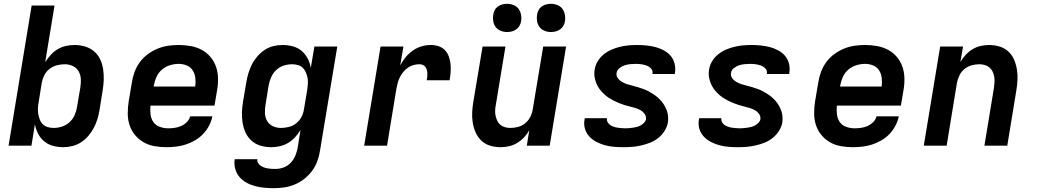

<svg xmlns="http://www.w3.org/2000/svg" viewBox="-20 -764 5440 1007"><path d="M311 8Q284 8 258 1Q232 -6 212 -22.5Q192 -39 180 -62.5Q168 -86 163 -112L145 0H25L146 -735H266L217 -438Q230 -458 246 -476Q262 -494 282.5 -506Q303 -518 326 -523Q349 -528 371 -528Q400 -528 426.5 -520Q453 -512 473.5 -494.5Q494 -477 505.5 -452.5Q517 -428 521 -400.5Q525 -373 524 -344.5Q523 -316 518 -287L502 -187Q498 -163 491 -139.5Q484 -116 472 -93.5Q460 -71 443.5 -51.5Q427 -32 405.5 -18Q384 -4 359.5 2Q335 8 311 8ZM261 -93Q283 -93 305 -100Q327 -107 344.5 -123Q362 -139 371.5 -160.5Q381 -182 384 -203L401 -303Q405 -326 404 -348.5Q403 -371 392.5 -389.5Q382 -408 362.5 -417.5Q343 -427 320 -427Q300 -427 279.5 -422Q259 -417 241 -403.5Q223 -390 213 -370.5Q203 -351 199 -330L183 -230Q180 -214 179 -198Q178 -182 180.5 -167Q183 -152 188.5 -137.5Q194 -123 204.5 -112.5Q215 -102 230 -97.5Q245 -93 261 -93Z M853 8Q821 8 790 2.5Q759 -3 733 -18Q707 -33 688 -56Q669 -79 659.5 -108Q650 -137 650 -169Q650 -201 655 -233L672 -333Q676 -360 686 -387Q696 -414 713.5 -438Q731 -462 755.5 -480Q780 -498 807 -509Q834 -520 861.5 -524Q889 -528 917 -528Q949 -528 980 -522.5Q1011 -517 1038 -502.5Q1065 -488 1084.5 -464.5Q1104 -441 1113.5 -412.5Q1123 -384 1123.5 -351.5Q1124 -319 1118 -287L1105 -210H769Q767 -187 769.5 -164.5Q772 -142 784 -124.5Q796 -107 817.5 -99Q839 -91 862 -91Q879 -91 896.5 -93.5Q914 -96 930 -103Q946 -110 960 -124Q974 -138 977 -154H1094Q1089 -129 1076.5 -105Q1064 -81 1045.5 -61.5Q1027 -42 1003 -28Q979 -14 954 -6Q929 2 903.5 5Q878 8 853 8ZM786 -310H1004Q1007 -332 1004.5 -354.5Q1002 -377 991 -394.5Q980 -412 960 -420.5Q940 -429 917 -429Q895 -429 871.5 -422Q848 -415 829.5 -399Q811 -383 801 -361Q791 -339 787 -317Z M1416 223Q1390 223 1365 220.5Q1340 218 1316 211.5Q1292 205 1271 193Q1250 181 1235 163Q1220 145 1213.5 120.5Q1207 96 1211 71H1330Q1328 81 1333 90Q1338 99 1346 104.5Q1354 110 1363 113.5Q1372 117 1382.5 119Q1393 121 1403.5 121.5Q1414 122 1425 122Q1446 122 1467 114.5Q1488 107 1504 90.5Q1520 74 1528.5 53.5Q1537 33 1541 12L1556 -82Q1544 -62 1527.5 -44Q1511 -26 1490.5 -14Q1470 -2 1447 3Q1424 8 1402 8Q1373 8 1346.5 0Q1320 -8 1300 -25.5Q1280 -43 1268.5 -67.5Q1257 -92 1252.5 -119.5Q1248 -147 1249 -175.5Q1250 -204 1255 -233L1272 -333Q1276 -357 1283 -380.5Q1290 -404 1301.5 -426.5Q1313 -449 1330 -468.5Q1347 -488 1368 -502Q1389 -516 1413.5 -522Q1438 -528 1462 -528Q1489 -528 1515.5 -521Q1542 -514 1561.5 -497.5Q1581 -481 1593.5 -457.5Q1606 -434 1610 -408L1629 -520H1749L1658 28Q1654 55 1644 82Q1634 109 1616.5 132.5Q1599 156 1575.5 174.5Q1552 193 1525 204Q1498 215 1470.5 219Q1443 223 1416 223ZM1453 -93Q1473 -93 1494 -98Q1515 -103 1532.5 -116.5Q1550 -130 1560.5 -149.5Q1571 -169 1574 -190L1591 -290Q1593 -306 1594.5 -322Q1596 -338 1593.5 -353Q1591 -368 1585 -382.5Q1579 -397 1569 -407.5Q1559 -418 1543.5 -422.5Q1528 -427 1512 -427Q1490 -427 1468 -420Q1446 -413 1429 -397Q1412 -381 1402.5 -359.5Q1393 -338 1389 -317L1373 -217Q1369 -194 1369.5 -171.5Q1370 -149 1380.5 -130.5Q1391 -112 1410.5 -102.5Q1430 -93 1453 -93Z M1890 0 1976 -520H2096L2079 -421Q2091 -444 2107.5 -464Q2124 -484 2145.5 -499Q2167 -514 2191 -521Q2215 -528 2239 -528Q2261 -528 2280.5 -521.5Q2300 -515 2313.5 -501Q2327 -487 2334 -467.5Q2341 -448 2343 -427.5Q2345 -407 2343.5 -385.5Q2342 -364 2338 -343H2218Q2220 -352 2221 -361.5Q2222 -371 2221.5 -380Q2221 -389 2218.5 -397.5Q2216 -406 2211 -413Q2206 -420 2198 -423.5Q2190 -427 2180 -427Q2165 -427 2149.5 -423Q2134 -419 2120 -409.5Q2106 -400 2095.5 -387Q2085 -374 2077.5 -359.5Q2070 -345 2066 -329.5Q2062 -314 2059 -299L2010 0Z M2606 8Q2577 8 2550.5 0Q2524 -8 2505 -26Q2486 -44 2475 -68.5Q2464 -93 2459.5 -120.5Q2455 -148 2456.5 -176Q2458 -204 2463 -233L2511 -520H2631L2581 -217Q2578 -202 2577 -187Q2576 -172 2579 -158Q2582 -144 2587.5 -131.5Q2593 -119 2603.5 -110Q2614 -101 2628 -97Q2642 -93 2657 -93Q2677 -93 2697.5 -98.5Q2718 -104 2734.5 -117.5Q2751 -131 2761 -150.5Q2771 -170 2774 -190L2829 -520H2949L2863 0H2743L2756 -81Q2745 -61 2728.5 -43.5Q2712 -26 2692 -14Q2672 -2 2649.5 3Q2627 8 2606 8ZM2869 -596Q2852 -596 2836 -602.5Q2820 -609 2810 -622Q2800 -635 2797 -652.5Q2794 -670 2797 -688Q2799 -700 2805 -711.5Q2811 -723 2822 -730.5Q2833 -738 2845 -741Q2857 -744 2870 -744Q2887 -744 2903.5 -737.5Q2920 -731 2929.5 -718Q2939 -705 2942.5 -687.5Q2946 -670 2943 -652Q2941 -640 2934.5 -628.5Q2928 -617 2917 -609.5Q2906 -602 2894 -599Q2882 -596 2869 -596ZM2639 -596Q2622 -596 2606 -602.5Q2590 -609 2580 -622Q2570 -635 2567 -652.5Q2564 -670 2567 -688Q2569 -700 2575 -711.5Q2581 -723 2592 -730.5Q2603 -738 2615 -741Q2627 -744 2640 -744Q2657 -744 2673.5 -737.5Q2690 -731 2699.5 -718Q2709 -705 2712.5 -687.5Q2716 -670 2713 -652Q2711 -640 2704.5 -628.5Q2698 -617 2687 -609.5Q2676 -602 2664 -599Q2652 -596 2639 -596Z M3251 8Q3226 8 3201 6Q3176 4 3152.5 -2.5Q3129 -9 3108 -20Q3087 -31 3071 -48Q3055 -65 3048 -88.5Q3041 -112 3046 -138L3047 -144H3164L3163 -143Q3162 -132 3167 -123Q3172 -114 3180 -108.5Q3188 -103 3198 -99.5Q3208 -96 3218 -94.5Q3228 -93 3239 -92Q3250 -91 3260 -91Q3270 -91 3280.5 -92Q3291 -93 3301 -94.5Q3311 -96 3321 -98.5Q3331 -101 3340.5 -106.5Q3350 -112 3358 -120Q3366 -128 3368 -138Q3370 -154 3361 -166.5Q3352 -179 3339.5 -186Q3327 -193 3312.5 -197.5Q3298 -202 3283 -205.5Q3268 -209 3254 -213.5Q3240 -218 3226.5 -223.5Q3213 -229 3200 -235.5Q3187 -242 3174.5 -250Q3162 -258 3151.5 -267.5Q3141 -277 3131.5 -288Q3122 -299 3115 -312Q3108 -325 3103.5 -339Q3099 -353 3097.5 -368Q3096 -383 3099 -399Q3102 -421 3114.5 -442Q3127 -463 3146 -478.5Q3165 -494 3187 -503.5Q3209 -513 3231.5 -518.5Q3254 -524 3276.5 -526Q3299 -528 3321 -528Q3346 -528 3370.5 -525.5Q3395 -523 3418 -517Q3441 -511 3462 -499.5Q3483 -488 3497.5 -471Q3512 -454 3518 -430.5Q3524 -407 3520 -382L3519 -376H3402V-377Q3405 -393 3395 -404Q3385 -415 3371.5 -420Q3358 -425 3343.5 -427Q3329 -429 3314 -429Q3300 -429 3285 -427.5Q3270 -426 3256 -421.5Q3242 -417 3229 -406.5Q3216 -396 3214 -382Q3211 -367 3220 -354.5Q3229 -342 3242 -334.5Q3255 -327 3269 -322.5Q3283 -318 3297.5 -314.5Q3312 -311 3326.5 -306.5Q3341 -302 3355 -297Q3369 -292 3382 -285Q3395 -278 3407 -270Q3419 -262 3430 -252.5Q3441 -243 3450 -232Q3459 -221 3466 -208.5Q3473 -196 3478 -182Q3483 -168 3484 -152.5Q3485 -137 3483 -121Q3479 -99 3465.5 -77.5Q3452 -56 3432.5 -40.5Q3413 -25 3390.5 -16Q3368 -7 3344.5 -1.5Q3321 4 3297.5 6Q3274 8 3251 8Z M3851 8Q3826 8 3801 6Q3776 4 3752.5 -2.5Q3729 -9 3708 -20Q3687 -31 3671 -48Q3655 -65 3648 -88.5Q3641 -112 3646 -138L3647 -144H3764L3763 -143Q3762 -132 3767 -123Q3772 -114 3780 -108.5Q3788 -103 3798 -99.5Q3808 -96 3818 -94.5Q3828 -93 3839 -92Q3850 -91 3860 -91Q3870 -91 3880.5 -92Q3891 -93 3901 -94.5Q3911 -96 3921 -98.5Q3931 -101 3940.5 -106.5Q3950 -112 3958 -120Q3966 -128 3968 -138Q3970 -154 3961 -166.5Q3952 -179 3939.5 -186Q3927 -193 3912.5 -197.5Q3898 -202 3883 -205.5Q3868 -209 3854 -213.5Q3840 -218 3826.5 -223.5Q3813 -229 3800 -235.5Q3787 -242 3774.5 -250Q3762 -258 3751.5 -267.5Q3741 -277 3731.5 -288Q3722 -299 3715 -312Q3708 -325 3703.5 -339Q3699 -353 3697.5 -368Q3696 -383 3699 -399Q3702 -421 3714.5 -442Q3727 -463 3746 -478.5Q3765 -494 3787 -503.5Q3809 -513 3831.5 -518.5Q3854 -524 3876.5 -526Q3899 -528 3921 -528Q3946 -528 3970.5 -525.5Q3995 -523 4018 -517Q4041 -511 4062 -499.5Q4083 -488 4097.5 -471Q4112 -454 4118 -430.5Q4124 -407 4120 -382L4119 -376H4002V-377Q4005 -393 3995 -404Q3985 -415 3971.5 -420Q3958 -425 3943.5 -427Q3929 -429 3914 -429Q3900 -429 3885 -427.5Q3870 -426 3856 -421.5Q3842 -417 3829 -406.5Q3816 -396 3814 -382Q3811 -367 3820 -354.5Q3829 -342 3842 -334.5Q3855 -327 3869 -322.5Q3883 -318 3897.5 -314.5Q3912 -311 3926.5 -306.5Q3941 -302 3955 -297Q3969 -292 3982 -285Q3995 -278 4007 -270Q4019 -262 4030 -252.5Q4041 -243 4050 -232Q4059 -221 4066 -208.5Q4073 -196 4078 -182Q4083 -168 4084 -152.5Q4085 -137 4083 -121Q4079 -99 4065.5 -77.5Q4052 -56 4032.5 -40.5Q4013 -25 3990.5 -16Q3968 -7 3944.5 -1.5Q3921 4 3897.5 6Q3874 8 3851 8Z M4453 8Q4421 8 4390 2.5Q4359 -3 4333 -18Q4307 -33 4288 -56Q4269 -79 4259.5 -108Q4250 -137 4250 -169Q4250 -201 4255 -233L4272 -333Q4276 -360 4286 -387Q4296 -414 4313.5 -438Q4331 -462 4355.5 -480Q4380 -498 4407 -509Q4434 -520 4461.5 -524Q4489 -528 4517 -528Q4549 -528 4580 -522.5Q4611 -517 4638 -502.5Q4665 -488 4684.5 -464.5Q4704 -441 4713.5 -412.5Q4723 -384 4723.5 -351.5Q4724 -319 4718 -287L4705 -210H4369Q4367 -187 4369.5 -164.5Q4372 -142 4384 -124.5Q4396 -107 4417.5 -99Q4439 -91 4462 -91Q4479 -91 4496.5 -93.5Q4514 -96 4530 -103Q4546 -110 4560 -124Q4574 -138 4577 -154H4694Q4689 -129 4676.5 -105Q4664 -81 4645.5 -61.5Q4627 -42 4603 -28Q4579 -14 4554 -6Q4529 2 4503.5 5Q4478 8 4453 8ZM4386 -310H4604Q4607 -332 4604.5 -354.5Q4602 -377 4591 -394.5Q4580 -412 4560 -420.5Q4540 -429 4517 -429Q4495 -429 4471.5 -422Q4448 -415 4429.5 -399Q4411 -383 4401 -361Q4391 -339 4387 -317Z M4825 0 4911 -520H5031L5017 -439Q5029 -459 5045 -476.5Q5061 -494 5081 -506Q5101 -518 5123.5 -523Q5146 -528 5167 -528Q5196 -528 5222.5 -520Q5249 -512 5268.5 -494Q5288 -476 5298.5 -451.5Q5309 -427 5313.5 -399.5Q5318 -372 5316.5 -344Q5315 -316 5310 -287L5263 0H5143L5193 -303Q5195 -318 5196 -333Q5197 -348 5194.5 -362Q5192 -376 5186 -388.5Q5180 -401 5169.5 -410Q5159 -419 5145 -423Q5131 -427 5116 -427Q5096 -427 5076 -421.5Q5056 -416 5039 -402.5Q5022 -389 5012.5 -369.5Q5003 -350 4999 -330L4945 0Z"/></svg>

Font: Iosevka Extended Oblique
Style: Bold
Weight: 700
Width: 7
Italic angle: -9°
Monospace: yes
Designer: Belleve Invis
Foundry: Belleve Invis
Version: Version 32.5.0; ttfautohint (v1.8.4)